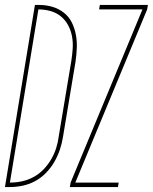

<svg xmlns="http://www.w3.org/2000/svg" viewBox="-54 -755 617 775"><path d="M228 0 231 -18 521 -717H346L349 -735H543L540 -717L250 -18H425L422 0ZM-34 0 87 -735H104Q132 -735 157.5 -727.5Q183 -720 203.5 -704Q224 -688 235.5 -665Q247 -642 252 -616Q257 -590 256 -562.5Q255 -535 251 -507L200 -201Q196 -176 187.5 -150.5Q179 -125 165 -101Q151 -77 131.5 -57Q112 -37 88 -24Q64 -11 37.5 -5.5Q11 0 -14 0ZM-14 -18Q10 -18 34 -23Q58 -28 80.5 -40Q103 -52 121 -70.5Q139 -89 152 -111Q165 -133 172.5 -156.5Q180 -180 183 -204L234 -510Q238 -535 239.5 -560Q241 -585 236.5 -609Q232 -633 220.5 -654Q209 -675 191 -689.5Q173 -704 149.5 -710.5Q126 -717 101 -717Z"/></svg>

Font: Iosevka SS18 Thin
Style: Italic
Weight: 100
Italic angle: -9°
Monospace: yes
Designer: Belleve Invis
Foundry: Belleve Invis
Version: Version 25.1.1; ttfautohint (v1.8.4)